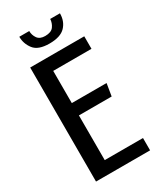

<svg xmlns="http://www.w3.org/2000/svg" viewBox="-196 -838 755 904"><g transform="rotate(-30 182.0 -385.5)"><path d="M45 -620H339V-552H131V-377H320L309 -310H131V-67H339V0H45ZM181 -672Q120 -672 96.5 -702.5Q73 -733 73 -771H127Q127 -749 139.5 -731Q152 -713 181 -713Q214 -713 227 -731Q240 -749 241 -771H294Q294 -728 267.5 -700Q241 -672 181 -672Z"/></g></svg>

Font: Smooch Sans SemiBold
Style: Bold
Weight: 600
Designer: Robert E. Leuschke
Foundry: Robert E. Leuschke
Version: Version 1.010; ttfautohint (v1.8.3)